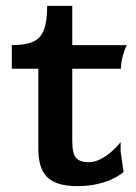

<svg xmlns="http://www.w3.org/2000/svg" viewBox="-20 -621 460 651"><path d="M241 10Q172 10 141 -19.5Q110 -49 110 -116V-388H20V-468Q66 -468 92 -479.5Q118 -491 129 -520Q140 -549 140 -601H225V-468H410Q403 -455 396.5 -432Q390 -409 390 -388H225V-144Q225 -98 239 -84.5Q253 -71 279 -71Q301 -71 322 -82Q343 -93 360.5 -109Q378 -125 389 -139V-108L399 -38Q388 -28 366 -16.5Q344 -5 312.5 2.5Q281 10 241 10Z"/></svg>

Font: Red Rose Medium
Style: Regular
Weight: 500
Designer: Jaikishan Patel
Version: Version 2.000